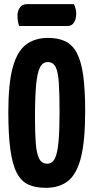

<svg xmlns="http://www.w3.org/2000/svg" viewBox="-20 -892 449 922"><path d="M200 10Q151 10 116.5 -5.5Q82 -21 61 -61Q40 -101 30 -172Q20 -243 20 -354Q20 -490 41 -567.5Q62 -645 104.5 -677.5Q147 -710 211 -710Q260 -710 294 -693.5Q328 -677 349 -637.5Q370 -598 379.5 -530Q389 -462 389 -358Q389 -217 369 -137Q349 -57 307.5 -23.5Q266 10 200 10ZM206 -106Q231 -106 243.5 -131Q256 -156 261 -211Q266 -266 266 -354Q266 -441 262.5 -494Q259 -547 247 -570.5Q235 -594 209 -594Q185 -594 172 -568.5Q159 -543 153.5 -485Q148 -427 148 -329Q148 -251 152 -202Q156 -153 168.5 -129.5Q181 -106 206 -106ZM72 -767Q67 -781 65.5 -793Q64 -805 64 -817Q64 -841 76 -856.5Q88 -872 109 -872H335Q341 -860 343.5 -848Q346 -836 346 -825Q346 -800 335 -783.5Q324 -767 304 -767Z"/></svg>

Font: Yanone Kaffeesatz ExtraLight
Style: Bold
Weight: 700
Version: Version 2.003